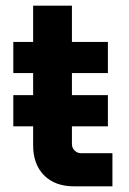

<svg xmlns="http://www.w3.org/2000/svg" viewBox="-20 -658 457 678"><path d="M242 0Q174 0 135.5 -39Q97 -78 97 -145V-638H234V-149Q234 -136 243.5 -126.5Q253 -117 266 -117H377V0ZM27 -400V-510H361V-400ZM27 -212V-322H361V-212Z"/></svg>

Font: MuseoModerno Thin SemiBold
Style: Regular
Weight: 600
Version: Version 1.003